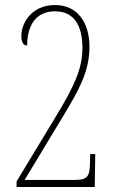

<svg xmlns="http://www.w3.org/2000/svg" viewBox="-20 -744 465 764"><path d="M46 0H357L359 -131H339L338 -96C337 -45 331 -28 278 -28H78L232 -283C293 -384 336 -459 336 -558C336 -653 289 -724 199 -724C104 -724 65 -650 65 -602C65 -574 74 -563 88 -563C88 -639 120 -699 199 -699C277 -699 308 -639 308 -553C308 -469 274 -399 202 -280L46 -22Z"/></svg>

Font: Noto Serif ExtraCondensed Thin
Style: Regular
Weight: 100
Width: 2
Designer: Monotype Design Team
Foundry: Monotype Imaging Inc.
Version: Version 2.013